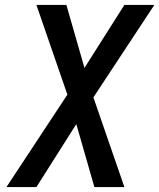

<svg xmlns="http://www.w3.org/2000/svg" viewBox="-20 -755 643 775"><path d="M6 0 252 -373 127 -735H248L321 -481L482 -735H603L357 -362L482 0H361L288 -254L127 0Z"/></svg>

Font: Iosevka Semibold Extended
Style: Italic
Weight: 600
Width: 7
Italic angle: -9°
Monospace: yes
Designer: Belleve Invis
Foundry: Belleve Invis
Version: Version 32.5.0; ttfautohint (v1.8.4)